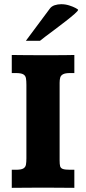

<svg xmlns="http://www.w3.org/2000/svg" viewBox="-20 -903 412 923"><path d="M36.6 0V-86.9H56.2Q81.5 -86.9 92 -93Q102.5 -99.1 104.7 -111.3Q106.9 -123.5 106.9 -141.6V-495.6Q106.9 -514.6 104.7 -527.1Q102.5 -539.6 91.8 -545.7Q81.1 -551.8 56.2 -551.8H36.6V-638.7Q80.6 -638.2 110.6 -637.9Q140.6 -637.7 168.9 -637.7Q208 -637.7 236.1 -637.7Q264.2 -637.7 287.8 -637.9Q311.5 -638.2 337.4 -638.7V-551.8H316.9Q293.9 -551.8 283.2 -546.1Q272.5 -540.5 269.5 -530Q266.6 -519.5 266.6 -505.4V-131.3Q266.6 -113.8 269 -104.2Q271.5 -94.7 282 -90.8Q292.5 -86.9 316.9 -86.9H337.4V0Q301.3 0 267.3 -0.5Q233.4 -1 185.1 -1Q140.1 -1 105.7 -0.5Q71.3 0 36.6 0ZM104.5 -707 219.7 -861.8Q228 -873 242.9 -877.9Q257.8 -882.8 274.4 -882.8Q293.9 -882.8 312.5 -877Q331.1 -871.1 343.3 -864.5Q355.5 -857.9 355.5 -855.5Q355 -850.6 338.1 -835.7Q321.3 -820.8 296.1 -801.3Q271 -781.7 244.9 -762.2Q218.8 -742.7 198.5 -727.5Q178.2 -712.4 172.4 -707Z"/></svg>

Font: Kameron
Style: Regular
Weight: 400
Designer: Vernon Adams
Foundry: Vernon Adams
Version: Version 1.100